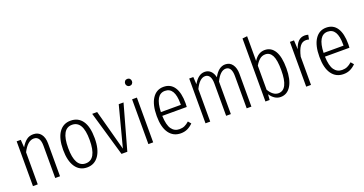

<svg xmlns="http://www.w3.org/2000/svg" viewBox="-38 -1424 3991 2107"><g transform="rotate(-20 1957.5 -370.5)"><path d="M400 -383V0H344V-376Q344 -488 269 -488Q198 -488 140 -375V0H84V-523H132L138 -433Q167 -482 200 -508Q233 -534 280 -534Q337 -534 368.5 -493.5Q400 -453 400 -383Z M901 -263Q901 -132 851.5 -60.5Q802 11 715 11Q628 11 579.5 -60Q531 -131 531 -261Q531 -393 580 -463.5Q629 -534 716 -534Q805 -534 853 -465.5Q901 -397 901 -263ZM590 -261Q590 -36 715 -36Q842 -36 842 -263Q842 -378 810 -432Q778 -486 716 -486Q590 -486 590 -261Z M1332 -523 1186 0H1118L966 -523H1024L1152 -49L1276 -523Z M1488 -523V0H1432V-523ZM1499 -710Q1499 -694 1488 -682Q1477 -670 1459 -670Q1442 -670 1430.5 -682Q1419 -694 1419 -710Q1419 -728 1430 -740Q1441 -752 1459 -752Q1477 -752 1488 -740Q1499 -728 1499 -710Z M1967 -239H1681Q1685 -131 1718.5 -84Q1752 -37 1810 -37Q1844 -37 1870 -48.5Q1896 -60 1924 -85L1952 -52Q1921 -21 1886.5 -5Q1852 11 1809 11Q1722 11 1672.5 -57.5Q1623 -126 1623 -257Q1623 -390 1670.5 -462Q1718 -534 1801 -534Q1883 -534 1926 -469.5Q1969 -405 1969 -281Q1969 -259 1967 -239ZM1914 -299Q1914 -393 1886 -440Q1858 -487 1801 -487Q1688 -487 1681 -283H1914Z M2635 -383V0H2580V-376Q2580 -432 2562.5 -460Q2545 -488 2512 -488Q2447 -488 2395 -380V0H2340V-376Q2340 -432 2322 -460Q2304 -488 2271 -488Q2206 -488 2154 -380V0H2099V-523H2147L2152 -437Q2206 -534 2282 -534Q2323 -534 2351 -507Q2379 -480 2389 -432Q2444 -534 2522 -534Q2575 -534 2605 -492.5Q2635 -451 2635 -383Z M3140 -264Q3140 -133 3096 -61Q3052 11 2975 11Q2937 11 2906 -10Q2875 -31 2853 -65L2848 0H2799V-736L2855 -742V-453Q2906 -534 2983 -534Q3058 -534 3099 -466.5Q3140 -399 3140 -264ZM3080 -264Q3080 -383 3053 -435Q3026 -487 2973 -487Q2936 -487 2907.5 -463.5Q2879 -440 2855 -398V-117Q2903 -36 2966 -36Q3080 -36 3080 -264Z M3491 -528 3481 -476Q3463 -481 3445 -481Q3402 -481 3375 -443.5Q3348 -406 3331 -330V0H3275V-523H3323L3328 -418Q3347 -477 3377 -505.5Q3407 -534 3451 -534Q3469 -534 3491 -528Z M3867 -239H3581Q3585 -131 3618.5 -84Q3652 -37 3710 -37Q3744 -37 3770 -48.5Q3796 -60 3824 -85L3852 -52Q3821 -21 3786.5 -5Q3752 11 3709 11Q3622 11 3572.5 -57.5Q3523 -126 3523 -257Q3523 -390 3570.5 -462Q3618 -534 3701 -534Q3783 -534 3826 -469.5Q3869 -405 3869 -281Q3869 -259 3867 -239ZM3814 -299Q3814 -393 3786 -440Q3758 -487 3701 -487Q3588 -487 3581 -283H3814Z"/></g></svg>

Font: Fira Sans Extra Condensed Light
Style: Regular
Weight: 300
Width: 1
Designer: Carrois Corporate & Edenspiekermann AG
Foundry: Carrois Corporate GbR & Edenspiekermann AG
Version: Version 4.203